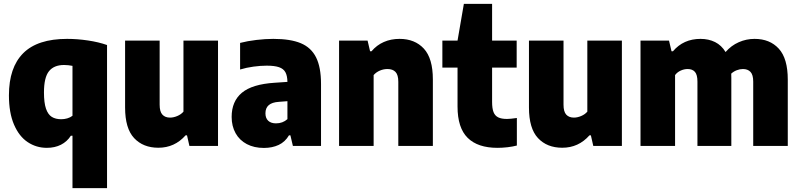

<svg xmlns="http://www.w3.org/2000/svg" viewBox="-20 -760 4168 1000"><path d="M357.5 -53H349Q329.5 -22.5 297.5 -6.2Q265.5 10 224 10Q169 10 124.2 -19.8Q79.5 -49.5 53 -111Q26.5 -172.5 26.5 -263.5Q26.5 -408.5 101 -483Q175.5 -557.5 329.5 -557.5Q383 -557.5 438.2 -549.2Q493.5 -541 537.5 -525.5V220H357.5ZM357.5 -157V-417Q335 -421.5 313.5 -421.5Q261 -421.5 235 -389Q209 -356.5 209 -278.5Q209 -224.5 219.5 -194Q230 -163.5 249.8 -151.2Q269.5 -139 299 -139Q315 -139 330.5 -143.5Q346 -148 357.5 -157Z M631.5 -200V-548.5H811.5V-214.5Q811.5 -178.5 825.8 -163Q840 -147.5 865.5 -147.5Q884 -147.5 903.5 -155.8Q923 -164 935.5 -178.5V-548.5H1115.5V0H966.5L954 -55H946.5Q889.5 9.5 805 9.5Q725.5 9.5 678.5 -40.8Q631.5 -91 631.5 -200Z M1652 -322.5V0H1505.5L1492.5 -55H1485Q1465 -21 1431.5 -5.2Q1398 10.5 1354.5 10.5Q1303.5 10.5 1265.5 -9.5Q1227.5 -29.5 1207 -66.2Q1186.5 -103 1186.5 -151Q1186.5 -232.5 1240 -277Q1293.5 -321.5 1410.5 -329L1477 -333.5Q1476.5 -365.5 1466.5 -383.8Q1456.5 -402 1433.2 -410Q1410 -418 1369 -418Q1337 -418 1300.2 -413Q1263.5 -408 1230.5 -398V-536.5Q1269 -546.5 1315.5 -552Q1362 -557.5 1403.5 -557.5Q1492.5 -557.5 1546.5 -535Q1600.5 -512.5 1626.2 -461.2Q1652 -410 1652 -322.5ZM1477 -139.5V-233L1431.5 -229.5Q1362.5 -225 1362.5 -170Q1362.5 -144.5 1377 -131Q1391.5 -117.5 1417.5 -117.5Q1452.5 -117.5 1477 -139.5Z M1746 -548.5H1894.5L1907.5 -493H1915Q1942 -525 1979 -541.2Q2016 -557.5 2061 -557.5Q2140.5 -557.5 2187.5 -506.8Q2234.5 -456 2234.5 -346.5V0H2054.5V-334Q2054.5 -370 2040 -385.2Q2025.5 -400.5 1998 -400.5Q1977.5 -400.5 1958.2 -392.2Q1939 -384 1926 -369V0H1746Z M2672 -145.5V-2Q2651 3.5 2623.8 6.8Q2596.5 10 2571 10Q2468.5 10 2415.8 -42Q2363 -94 2363 -205V-408H2284V-548.5H2363L2396 -740H2543V-548.5H2671V-408H2543V-229.5Q2543 -195 2550.5 -176Q2558 -157 2574.8 -148.8Q2591.5 -140.5 2620.5 -140.5Q2638 -140.5 2672 -145.5Z M2735 -200V-548.5H2915V-214.5Q2915 -178.5 2929.2 -163Q2943.5 -147.5 2969 -147.5Q2987.5 -147.5 3007 -155.8Q3026.5 -164 3039 -178.5V-548.5H3219V0H3070L3057.5 -55H3050Q2993 9.5 2908.5 9.5Q2829 9.5 2782 -40.8Q2735 -91 2735 -200Z M4083 -345V0H3903V-335Q3903 -370.5 3888.8 -385.5Q3874.5 -400.5 3849.5 -400.5Q3833.5 -400.5 3817.2 -394.2Q3801 -388 3788.5 -376.5Q3789 -369 3789 -354V0H3612.5V-335Q3612.5 -370.5 3599.5 -385.5Q3586.5 -400.5 3561.5 -400.5Q3543 -400.5 3525 -392.2Q3507 -384 3496 -369V0H3316V-548.5H3464.5L3477.5 -493H3485Q3539.5 -557.5 3628.5 -557.5Q3671 -557.5 3704.5 -540.8Q3738 -524 3759 -489Q3788.5 -523 3827.8 -540.2Q3867 -557.5 3910 -557.5Q3989.5 -557.5 4036.2 -506.5Q4083 -455.5 4083 -345Z"/></svg>

Font: Encode Sans Semi Condensed ExBd
Style: Regular
Weight: 800
Width: 4
Designer: Multiple Designers
Foundry: Impallari Type
Version: Version 2.000